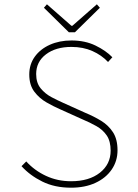

<svg xmlns="http://www.w3.org/2000/svg" viewBox="-20 -860 640 892"><path d="M310 12Q234 12 176.5 -16.5Q119 -45 80 -88L102 -110Q140 -68 193.5 -43Q247 -18 310 -18Q394 -18 444 -57.5Q494 -97 494 -160Q494 -204 476 -230.5Q458 -257 428 -274Q398 -291 362 -306L260 -352Q230 -365 196.5 -384Q163 -403 139.5 -434Q116 -465 116 -514Q116 -561 141.5 -596.5Q167 -632 211.5 -652Q256 -672 312 -672Q375 -672 423.5 -648.5Q472 -625 502 -594L482 -572Q452 -604 409 -623Q366 -642 312 -642Q239 -642 193.5 -607.5Q148 -573 148 -516Q148 -475 169 -449.5Q190 -424 219.5 -408.5Q249 -393 274 -382L376 -336Q415 -320 449.5 -299Q484 -278 505 -245.5Q526 -213 526 -162Q526 -112 499 -72.5Q472 -33 423.5 -10.5Q375 12 310 12ZM300 -710 184 -824 198 -840 312 -740H316L430 -840L444 -824L328 -710Z"/></svg>

Font: Source Code Pro ExtraLight
Style: Regular
Weight: 200
Monospace: yes
Designer: Paul D. Hunt, Teo Tuominen
Foundry: Adobe
Version: Version 1.026;hotconv 1.1.0;makeotfexe 2.6.0